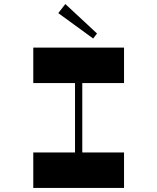

<svg xmlns="http://www.w3.org/2000/svg" viewBox="-20 -932 780 952"><path d="M145 -520V-696H595V-520H388V-176H595V0H145V-176H352V-520ZM304 -912 269 -867 442 -741 461 -766Z"/></svg>

Font: Major Mono Display
Style: Regular
Weight: 400
Designer: Emre Parlak
Foundry: Emre Parlak
Version: Version 2.000; ttfautohint (v1.8) -l 8 -r 50 -G 200 -x 14 -D